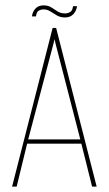

<svg xmlns="http://www.w3.org/2000/svg" viewBox="-20 -695 405 715"><path d="M25 0 176 -591H189L340 0H323L283 -160H81L42 0ZM85 -176H279L187 -532L183 -549L179 -532ZM222 -630Q205 -630 192 -637.5Q179 -645 167.5 -652.5Q156 -660 142 -660Q133 -660 124.5 -655.5Q116 -651 114 -634H99Q101 -651 112 -663Q123 -675 142 -675Q159 -675 171 -667.5Q183 -660 194.5 -652.5Q206 -645 222 -645Q232 -645 241 -650Q250 -655 252 -672H267Q264 -653 252.5 -641.5Q241 -630 222 -630Z"/></svg>

Font: Alumni Sans Pinstripe
Style: Regular
Weight: 400
Designer: Robert E. Leuschke
Foundry: Robert E. Leuschke
Version: Version 1.010; ttfautohint (v1.8.4.7-5d5b)